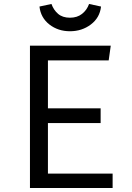

<svg xmlns="http://www.w3.org/2000/svg" viewBox="-20 -933 655 953"><path d="M217.9 -633.3V-395.4H479.5V-322.1H217.9V-71.3H539V0H128.7V-706.2H529.7L519.5 -633.3ZM327.2 -777.9Q268.2 -777.9 225.1 -811.5Q182.1 -845.1 175.9 -900.5L235.4 -913.3Q246.2 -883.1 268.5 -864.1Q290.8 -845.1 327.2 -845.1Q363.1 -845.1 387.2 -864.1Q411.3 -883.1 422.1 -913.3L481.5 -900.5Q475.4 -845.1 431 -811.5Q386.7 -777.9 327.2 -777.9Z"/></svg>

Font: FiraCode Nerd Font
Style: Regular
Weight: 400
Designer: Carrois Corporate, Edenspiekermann AG, Nikita Prokopov
Foundry: Carrois Corporate, Edenspiekermann AG, Nikita Prokopov
Version: Version 6.002;Nerd Fonts 2.2.2